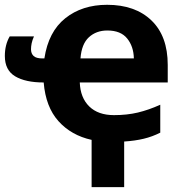

<svg xmlns="http://www.w3.org/2000/svg" viewBox="-20 -576 755 792"><path d="M357.9 1Q273.9 -17.6 221.2 -76.2Q168.5 -134.8 160.2 -235.8Q85 -235.8 42.5 -261.2Q0 -286.6 0 -345.2Q0 -391.1 20 -425.8H120.1Q113.3 -410.6 110.6 -397.5Q107.9 -384.3 107.9 -373Q107.9 -355 118.7 -345Q129.4 -335 154.8 -335H163.1Q179.7 -445.3 249.3 -500.7Q318.8 -556.2 421.9 -556.2Q537.6 -556.2 604.7 -491.7Q671.9 -427.2 671.9 -308.1V-235.8H309.1Q311.5 -172.9 348.1 -137Q384.8 -101.1 450.2 -101.1Q503.9 -101.1 548.8 -111.8Q593.8 -122.6 641.1 -144V-28.8Q608.4 -12.2 572.8 -3.7Q537.1 4.9 492.2 7.8V195.8H357.9ZM422.9 -450.2Q377 -450.2 346.7 -422.4Q316.4 -394.5 312 -335H532.2Q531.2 -384.3 504.6 -417.2Q478 -450.2 422.9 -450.2Z"/></svg>

Font: Open Sans
Style: Bold
Weight: 700
Designer: Monotype Design Team
Foundry: Monotype Imaging Inc.
Version: Version 3.000; ttfautohint (v1.8.4)